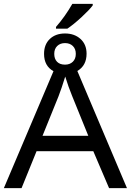

<svg xmlns="http://www.w3.org/2000/svg" viewBox="-30 -978 680 998"><path d="M261 -829V-838Q309 -893 346 -958H452V-950Q436 -928 394.5 -889.5Q353 -851 320 -829ZM-10 0 248 -608Q199 -635 199 -698Q199 -747 229 -775.5Q259 -804 308 -804Q357 -804 388.5 -775.5Q420 -747 420 -699Q420 -637 372 -609L630 0H537L455 -192H160L82 0ZM308 -642Q333 -642 348.5 -657Q364 -672 364 -698Q364 -724 348.5 -739Q333 -754 308 -754Q283 -754 267.5 -739Q252 -724 252 -698Q252 -672 266.5 -657Q281 -642 308 -642ZM191 -272H429L345 -479Q326 -525 309 -580Q290 -518 274 -477Z"/></svg>

Font: Advent Sans Logo
Style: Regular
Weight: 400
Designer: Types & Symbols
Foundry: Types & Symbols
Version: Version 1.002